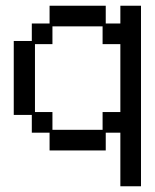

<svg xmlns="http://www.w3.org/2000/svg" viewBox="-20 -560 540 670"><path d="M91 -159H28V-417H91V-478H153V-540H349V-478H400V-540H472V90H400V-97H349V-35H153V-97H91ZM338 -107V-169H400V-406H338V-468H163V-406H102V-169H163V-107Z"/></svg>

Font: DotGothic16
Style: Regular
Weight: 400
Designer: Fontworks Inc.
Foundry: Fontworks Inc.
Version: Version 1.100